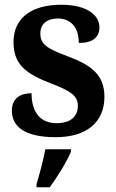

<svg xmlns="http://www.w3.org/2000/svg" viewBox="-20 -568 489 809"><path d="M215 10C347 10 420 -55 420 -160C420 -255 362 -295 262 -332C177 -364 150 -382 150 -427C150 -466 177 -490 224 -490C277 -490 312 -454 312 -387C371 -387 399 -411 399 -453C399 -501 351 -548 238 -548C118 -548 37 -496 37 -391C37 -296 89 -257 196 -216C277 -185 308 -165 308 -122C308 -80 281 -49 218 -49C151 -49 113 -94 113 -175C70 -175 30 -157 30 -102C30 -35 83 10 215 10ZM134 208V221H190C221 178 262 113 279 71V61H171C163 106 146 167 134 208Z"/></svg>

Font: Noto Serif Ethiopic SemiCondensed
Style: Bold
Weight: 700
Width: 4
Designer: Monotype Design Team
Foundry: Monotype Imaging Inc.
Version: Version 2.102